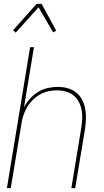

<svg xmlns="http://www.w3.org/2000/svg" viewBox="-20 -981 540 1001"><path d="M16 0 137 -735H157L105 -421Q117 -445 136.5 -466.5Q156 -488 179 -502Q202 -516 228.5 -522Q255 -528 281 -528Q308 -528 333 -521Q358 -514 377.5 -498.5Q397 -483 408.5 -460.5Q420 -438 424.5 -412.5Q429 -387 428 -360.5Q427 -334 423 -307L372 0H352L403 -310Q407 -334 408.5 -358Q410 -382 406 -405Q402 -428 391.5 -448.5Q381 -469 364 -483Q347 -497 324 -503.5Q301 -510 277 -510Q255 -510 231.5 -505Q208 -500 187.5 -488Q167 -476 149.5 -458.5Q132 -441 120 -420Q108 -399 101 -376.5Q94 -354 91 -331L36 0ZM62 -811 48 -823 171 -961H197L273 -821L257 -812L181 -943Z"/></svg>

Font: Iosevka Term Curly Th Obl
Style: Regular
Weight: 100
Italic angle: -9°
Designer: Belleve Invis
Foundry: Belleve Invis
Version: Version 32.3.0